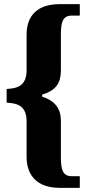

<svg xmlns="http://www.w3.org/2000/svg" viewBox="-20 -780 416 924"><path d="M267 124H364V68H326C280 68 273 34 273 -27V-198C273 -257 246 -294 183 -315V-325C249 -344 273 -381 273 -440V-610C273 -671 280 -705 326 -705H364V-760H267C162 -760 108 -707 108 -613V-442C108 -369 66 -354 12 -352V-286C66 -283 108 -270 108 -195V-25C108 67 162 124 267 124Z"/></svg>

Font: Noto Serif Hebrew ExtraCondensed Black
Style: Regular
Weight: 900
Width: 2
Designer: Monotype Design Team
Foundry: Monotype Imaging Inc.
Version: Version 2.004